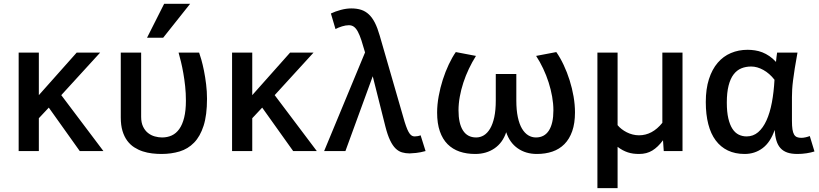

<svg xmlns="http://www.w3.org/2000/svg" viewBox="-20 -786 4263 999"><path d="M518.1 0H395L233.9 -226.1L182.1 -170.9V0H77.1V-512.2H182.1V-291L378.9 -512.2H501L298.8 -291Z M608.4 -512.2H714.4V-178.2Q714.4 -147.9 724.4 -127.2Q734.4 -106.4 750.2 -94Q766.1 -81.5 785.4 -76.2Q804.7 -70.8 823.2 -70.8Q851.1 -70.8 873.8 -81.3Q896.5 -91.8 912.8 -114.7Q929.2 -137.7 938.2 -174.1Q947.3 -210.4 947.3 -262.2Q947.3 -301.3 943.4 -337.4Q939.5 -373.5 933.8 -405.5Q928.2 -437.5 921.6 -464.6Q915 -491.7 909.2 -512.2H1016.1Q1020.5 -500.5 1027.6 -475.6Q1034.7 -450.7 1041.3 -418Q1047.9 -385.3 1052.5 -347.4Q1057.1 -309.6 1057.1 -272Q1057.1 -187 1039.3 -131.6Q1021.5 -76.2 989.7 -43.7Q958 -11.2 914.6 2Q871.1 15.1 820.3 15.1Q796.4 15.1 771.5 12.2Q746.6 9.3 723.1 1.7Q699.7 -5.9 678.7 -19.3Q657.7 -32.7 642.1 -53.7Q626.5 -74.7 617.4 -104.5Q608.4 -134.3 608.4 -174.8ZM829.1 -589.8H745.1L834 -766.1H969.2Z M1628.4 0H1505.4L1344.2 -226.1L1292.5 -170.9V0H1187.5V-512.2H1292.5V-291L1489.3 -512.2H1611.3L1409.2 -291Z M2085.4 -151.9Q2092.8 -128.4 2099.1 -113.5Q2105.5 -98.6 2111.8 -90.3Q2118.2 -82 2124.5 -79.1Q2130.9 -76.2 2137.7 -76.2Q2144.5 -76.2 2152.8 -77.6Q2161.1 -79.1 2168.5 -82L2194.3 0Q2167.5 7.3 2144.8 9.8Q2122.1 12.2 2111.3 12.2Q2089.8 12.2 2071.8 6.8Q2053.7 1.5 2038.3 -13.4Q2022.9 -28.3 2009.8 -55.7Q1996.6 -83 1985.4 -127L1919.4 -389.2L1777.3 0H1666.5L1879.4 -513.2Q1869.1 -549.8 1860.4 -576.4Q1851.6 -603 1842.3 -620.6Q1833 -638.2 1821.8 -646.5Q1810.5 -654.8 1795.4 -654.8Q1778.8 -654.8 1759.3 -648.7Q1739.7 -642.6 1725.6 -634.8L1701.7 -715.8Q1724.1 -726.6 1752.9 -734.4Q1781.7 -742.2 1807.6 -742.2Q1836.9 -742.2 1859.4 -734.9Q1881.8 -727.5 1899.4 -710.9Q1917 -694.3 1930.7 -667.5Q1944.3 -640.6 1955.6 -601.1Z M2874.5 -515.1Q2895 -485.8 2912.8 -448Q2930.7 -410.2 2943.8 -368.4Q2957 -326.7 2964.4 -283.7Q2971.7 -240.7 2971.7 -201.2Q2971.7 -144.5 2957.3 -103.5Q2942.9 -62.5 2916.7 -36.1Q2890.6 -9.8 2854.2 2.7Q2817.9 15.1 2773.4 15.1Q2715.8 15.1 2673.8 -14.2Q2631.8 -43.5 2613.8 -98.1Q2595.7 -43.5 2553.2 -14.2Q2510.7 15.1 2452.6 15.1Q2407.7 15.1 2371.3 2.7Q2335 -9.8 2308.8 -35.9Q2282.7 -62 2268.6 -102.8Q2254.4 -143.6 2254.4 -200.2Q2254.4 -241.2 2262.5 -285.4Q2270.5 -329.6 2283.9 -371.3Q2297.4 -413.1 2314.9 -450.4Q2332.5 -487.8 2351.6 -515.1L2456.5 -495.1Q2436.5 -463.4 2419.7 -428Q2402.8 -392.6 2390.9 -356Q2378.9 -319.3 2372.3 -282.7Q2365.7 -246.1 2365.7 -211.9Q2365.7 -143.6 2388.9 -107.2Q2412.1 -70.8 2457.5 -70.8Q2479 -70.8 2497.6 -82Q2516.1 -93.3 2530 -116.7Q2543.9 -140.1 2551.8 -176.5Q2559.6 -212.9 2559.6 -263.2V-400.9H2666.5V-263.2Q2666.5 -212.9 2674.3 -176.5Q2682.1 -140.1 2696 -116.7Q2710 -93.3 2728.5 -82Q2747.1 -70.8 2768.6 -70.8Q2813 -70.8 2836.2 -107.2Q2859.4 -143.6 2859.4 -211.9Q2859.4 -246.6 2852.8 -283.7Q2846.2 -320.8 2834.5 -357.4Q2822.8 -394 2806.2 -429.2Q2789.6 -464.4 2769.5 -495.1Z M3531.2 0H3433.6L3429.7 -56.2Q3403.3 -20.5 3374 -2.7Q3344.7 15.1 3305.7 15.1Q3289.1 15.1 3274.7 13.2Q3260.3 11.2 3246.8 6.8Q3233.4 2.4 3220.2 -4.6Q3207 -11.7 3193.4 -22V192.9H3088.4V-512.2H3193.4V-134.8Q3202.1 -124 3214.4 -114.5Q3226.6 -105 3241 -97.7Q3255.4 -90.3 3271.7 -86.2Q3288.1 -82 3304.7 -82Q3374 -82 3426.3 -147V-512.2H3531.2Z M4217.8 2Q4200.2 7.8 4176.5 11.5Q4152.8 15.1 4129.4 15.1Q4097.7 15.1 4076.2 7.6Q4054.7 0 4040.8 -15.4Q4026.9 -30.8 4019.8 -54.4Q4012.7 -78.1 4010.7 -109.9Q3988.8 -45.9 3948.2 -15.4Q3907.7 15.1 3854.5 15.1Q3805.2 15.1 3767.3 -2.9Q3729.5 -21 3703.9 -55.4Q3678.2 -89.8 3665.3 -140.1Q3652.3 -190.4 3652.3 -254.9Q3652.3 -323.2 3668.7 -374.3Q3685.1 -425.3 3714.1 -459.2Q3743.2 -493.2 3783 -510Q3822.8 -526.9 3869.6 -526.9Q3889.2 -526.9 3908.4 -523.9Q3927.7 -521 3946.5 -513.7Q3965.3 -506.3 3983.2 -494.1Q4001 -481.9 4017.6 -463.9Q4018.6 -477.5 4020.3 -490Q4022 -502.4 4023.4 -512.2H4129.4Q4120.6 -464.8 4115.2 -429.9Q4109.9 -395 4106.4 -368.4Q4103 -341.8 4101.8 -320.8Q4100.6 -299.8 4100.6 -280.8V-157.2Q4100.6 -129.9 4103.3 -112.8Q4106 -95.7 4111.8 -85.9Q4117.7 -76.2 4127 -72.5Q4136.2 -68.8 4149.4 -68.8Q4159.2 -68.8 4171.4 -71.5Q4183.6 -74.2 4193.4 -78.1ZM3864.7 -76.2Q3898.9 -76.2 3924.6 -98.1Q3950.2 -120.1 3968 -159.2Q3985.8 -198.2 3996.1 -252.4Q4006.3 -306.6 4009.8 -371.1Q3983.9 -404.3 3951.7 -422.1Q3919.4 -439.9 3888.7 -439.9Q3860.4 -439.9 3837.2 -430.4Q3814 -420.9 3797.1 -398.9Q3780.3 -377 3771 -340.8Q3761.7 -304.7 3761.7 -252Q3761.7 -203.6 3769.5 -170.2Q3777.3 -136.7 3791 -115.7Q3804.7 -94.7 3823.7 -85.4Q3842.8 -76.2 3864.7 -76.2Z"/></svg>

Font: Lorenzo Sans Medium
Style: Regular
Weight: 500
Foundry: Intel Corporation
Version: Version 1.00; ttfautohint (v1.5)